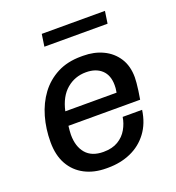

<svg xmlns="http://www.w3.org/2000/svg" viewBox="-127 -785 820 896"><g transform="rotate(-20 283.0 -336.5)"><path d="M249.2 10Q189 10 143 -13.9Q97 -37.8 71.4 -83.1Q45.8 -128.5 45.8 -194Q45.8 -259.8 62.6 -318.6Q79.5 -377.5 113.1 -422.9Q146.8 -468.2 197.4 -494.6Q248 -521 316.2 -521H326.5Q380.8 -521 424.4 -500.2Q468 -479.5 493.5 -440Q519 -400.5 519 -344.2Q519 -333.8 517.5 -316.8Q516 -299.8 513.2 -279.4Q510.5 -259 506.5 -237.2H150.5Q149 -225.8 148 -213.9Q147 -202 147 -193.8Q147 -135.2 176.2 -101Q205.5 -66.8 263.2 -66.8Q307 -66.8 336.2 -84.4Q365.5 -102 381.6 -130.4Q397.8 -158.8 402.5 -189.8H499Q490 -125.2 456.5 -80.4Q423 -35.5 371.8 -12.8Q320.5 10 258 10ZM159.8 -305.8H414.5Q417 -319.5 417.5 -327.4Q418 -335.2 418 -342.2Q418 -391.5 389.5 -417.9Q361 -444.2 312 -444.2Q257 -444.2 216 -409.5Q175 -374.8 159.8 -305.8ZM171.2 -622.5 180.2 -683H494L485 -622.5Z"/></g></svg>

Font: Chivo Medium
Style: Italic
Weight: 500
Italic angle: -8.05°
Designer: Hector Gatti
Foundry: Omnibus-Type
Version: Version 2.002